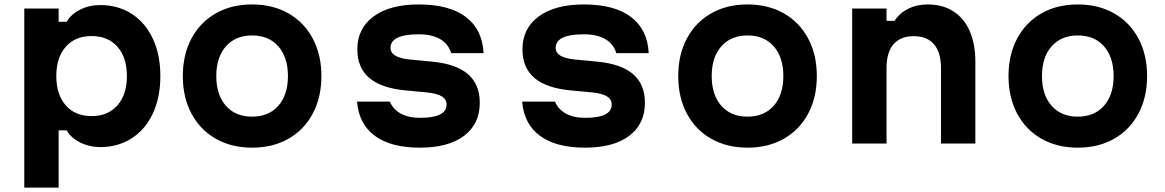

<svg xmlns="http://www.w3.org/2000/svg" viewBox="-20 -652 5290 872"><path d="M90.3 -613.1H246.3V-553.1H282.9Q302.1 -587.1 343.9 -608.1Q385.7 -629.1 435.7 -629.1Q516.5 -629.1 578.6 -588.8Q640.7 -548.5 674.5 -475.5Q708.3 -402.5 708.3 -306.5Q708.3 -210.4 674.5 -137.4Q640.7 -64.3 578.6 -24.2Q516.5 16 435.7 16Q385.9 16 343.9 -5Q301.9 -26 282.9 -60H246.3V200H90.3ZM556.3 -306.7Q556.3 -390.8 513.5 -439.6Q470.8 -488.3 396 -488.3Q321.2 -488.3 278.5 -439.4Q235.7 -390.5 235.7 -306.5Q235.7 -222.4 278.5 -173.6Q321.2 -124.8 396 -124.8Q470.8 -124.8 513.5 -173.7Q556.3 -222.6 556.3 -306.7Z M810.3 -306.6Q810.3 -403.4 849.6 -477.1Q888.9 -550.8 959.9 -591.3Q1030.9 -631.8 1124.9 -631.8Q1218.9 -631.8 1290 -591.3Q1361.1 -550.8 1400.4 -477.1Q1439.7 -403.4 1439.7 -306.6Q1439.7 -209.7 1400.4 -136Q1361.1 -62.3 1290.1 -21.9Q1219.1 18.6 1125.1 18.6Q1031.1 18.6 960 -21.9Q888.9 -62.3 849.6 -136Q810.3 -209.7 810.3 -306.6ZM1287.7 -306.6Q1287.7 -391.8 1244.2 -441.4Q1200.7 -491 1125.1 -491Q1049.5 -491 1005.9 -441.4Q962.3 -391.8 962.3 -306.6Q962.3 -221.3 1005.8 -171.8Q1049.3 -122.2 1124.9 -122.2Q1200.5 -122.2 1244.1 -171.8Q1287.7 -221.3 1287.7 -306.6Z M1887.9 -116.9Q1948.1 -116.9 1978.2 -132Q2008.2 -147.1 2008.2 -177.3Q2008.2 -200.6 1987 -214Q1965.7 -227.4 1920.5 -232.1L1821.4 -241.5Q1711.4 -251.9 1657.2 -298Q1602.9 -344.1 1602.9 -428Q1602.9 -523.2 1676.8 -577.5Q1750.8 -631.8 1882 -631.8Q2020.5 -631.8 2095.6 -575.1Q2170.7 -518.5 2176.3 -410.6H2029Q2017.3 -451.4 1979.9 -473.8Q1942.5 -496.2 1881.3 -496.2Q1817.8 -496.2 1785.7 -480.8Q1753.7 -465.4 1753.7 -434.6Q1753.7 -412.5 1774.9 -399.5Q1796.2 -386.4 1841.4 -381.7L1940.5 -372.3Q2051.1 -361.9 2105 -315.5Q2159 -269.1 2159 -185.2Q2159 -88.6 2087.5 -35Q2016.1 18.6 1887.3 18.6Q1755.7 18.6 1682.8 -34.9Q1609.8 -88.3 1601.5 -190.6H1750.5Q1764.9 -155.7 1799.8 -136.3Q1834.7 -116.9 1887.9 -116.9Z M2637.9 -116.9Q2698.1 -116.9 2728.2 -132Q2758.2 -147.1 2758.2 -177.3Q2758.2 -200.6 2737 -214Q2715.7 -227.4 2670.5 -232.1L2571.4 -241.5Q2461.4 -251.9 2407.2 -298Q2352.9 -344.1 2352.9 -428Q2352.9 -523.2 2426.8 -577.5Q2500.8 -631.8 2632 -631.8Q2770.5 -631.8 2845.6 -575.1Q2920.7 -518.5 2926.3 -410.6H2779Q2767.3 -451.4 2729.9 -473.8Q2692.5 -496.2 2631.3 -496.2Q2567.8 -496.2 2535.7 -480.8Q2503.7 -465.4 2503.7 -434.6Q2503.7 -412.5 2524.9 -399.5Q2546.2 -386.4 2591.4 -381.7L2690.5 -372.3Q2801.1 -361.9 2855 -315.5Q2909 -269.1 2909 -185.2Q2909 -88.6 2837.5 -35Q2766.1 18.6 2637.3 18.6Q2505.7 18.6 2432.8 -34.9Q2359.8 -88.3 2351.5 -190.6H2500.5Q2514.9 -155.7 2549.8 -136.3Q2584.7 -116.9 2637.9 -116.9Z M3060.3 -306.6Q3060.3 -403.4 3099.6 -477.1Q3138.9 -550.8 3209.9 -591.3Q3280.9 -631.8 3374.9 -631.8Q3468.9 -631.8 3540 -591.3Q3611.1 -550.8 3650.4 -477.1Q3689.7 -403.4 3689.7 -306.6Q3689.7 -209.7 3650.4 -136Q3611.1 -62.3 3540.1 -21.9Q3469.1 18.6 3375.1 18.6Q3281.1 18.6 3210 -21.9Q3138.9 -62.3 3099.6 -136Q3060.3 -209.7 3060.3 -306.6ZM3537.7 -306.6Q3537.7 -391.8 3494.2 -441.4Q3450.7 -491 3375.1 -491Q3299.5 -491 3255.9 -441.4Q3212.3 -391.8 3212.3 -306.6Q3212.3 -221.3 3255.8 -171.8Q3299.3 -122.2 3374.9 -122.2Q3450.5 -122.2 3494.1 -171.8Q3537.7 -221.3 3537.7 -306.6Z M3850.3 -613.1H4006.3V-557.3H4042.9Q4065.2 -592.5 4104.6 -612.1Q4143.9 -631.8 4193.2 -631.8Q4260.9 -631.8 4309.4 -600.8Q4358 -569.8 4383.9 -511.4Q4409.7 -452.9 4409.7 -372.1V0H4253.7V-342.1Q4253.7 -413.2 4222.3 -450.4Q4190.9 -487.7 4130.3 -487.7Q4069.2 -487.7 4037.7 -450.7Q4006.3 -413.8 4006.3 -342.1V0H3850.3Z M4560.3 -306.6Q4560.3 -403.4 4599.6 -477.1Q4638.9 -550.8 4709.9 -591.3Q4780.9 -631.8 4874.9 -631.8Q4968.9 -631.8 5040 -591.3Q5111.1 -550.8 5150.4 -477.1Q5189.7 -403.4 5189.7 -306.6Q5189.7 -209.7 5150.4 -136Q5111.1 -62.3 5040.1 -21.9Q4969.1 18.6 4875.1 18.6Q4781.1 18.6 4710 -21.9Q4638.9 -62.3 4599.6 -136Q4560.3 -209.7 4560.3 -306.6ZM5037.7 -306.6Q5037.7 -391.8 4994.2 -441.4Q4950.7 -491 4875.1 -491Q4799.5 -491 4755.9 -441.4Q4712.3 -391.8 4712.3 -306.6Q4712.3 -221.3 4755.8 -171.8Q4799.3 -122.2 4874.9 -122.2Q4950.5 -122.2 4994.1 -171.8Q5037.7 -221.3 5037.7 -306.6Z"/></svg>

Font: Martian Mono sWd Rg
Style: Regular
Weight: 400
Width: 6
Monospace: yes
Designer: Roman Shamin
Foundry: Evil Martians
Version: Version 1.000